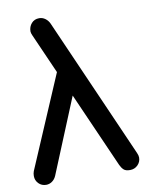

<svg xmlns="http://www.w3.org/2000/svg" viewBox="-87 -844 699 907"><g transform="rotate(-10 262.5 -390.5)"><path d="M463 0Q442 0 432.5 -9Q423 -18 416 -33L118 -708Q116 -713 114.5 -717.5Q113 -722 113 -726Q113 -749 127 -765Q141 -781 164 -781Q180 -781 193 -771.5Q206 -762 213 -747L509 -74Q515 -61 515 -51Q515 -30 500 -15Q485 0 463 0ZM61 0Q39 0 24.5 -15Q10 -30 10 -51Q10 -63 14 -74L247 -619L294 -484L109 -34Q102 -18 89 -9Q76 0 61 0Z"/></g></svg>

Font: Comfortaa
Style: Bold
Weight: 700
Designer: Johan Aakerlund
Foundry: Johan Aakerlund
Version: Version 3.104; ttfautohint (v1.8.1.43-b0c9)